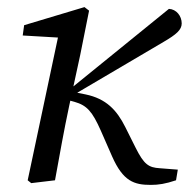

<svg xmlns="http://www.w3.org/2000/svg" viewBox="-20 -508 532 541"><path d="M68 8 135 0C148 -71 160 -140 175 -210L206 -353L231 -478L218 -488L48 -437L44 -408L164 -401L146 -415L58 0L68 8ZM476 0 481 -30 430 -34C399 -36 386 -44 362 -92L333 -150C309 -198 279 -230 221 -242L191 -248L188 -241L441 -390C477 -411 492 -424 492 -442C492 -463 477 -482 456 -483L180 -259L170 -251H161V-229L190 -221C225 -211 240 -194 264 -140L296 -67C327 3 358 13 405 13C427 13 446 10 476 0Z"/></svg>

Font: Source Serif 4 Variable
Style: Italic
Weight: 400
Italic angle: -12°
Designer: Frank Grießhammer
Foundry: Adobe Systems Incorporated
Version: Version 4.004;hotconv 1.0.116;makeotfexe 2.5.65601